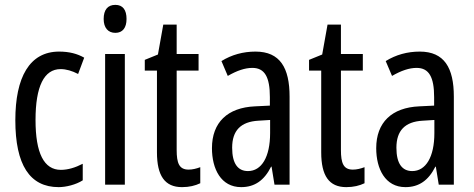

<svg xmlns="http://www.w3.org/2000/svg" viewBox="-20 -759 1948 789"><path d="M221 10C251 10 292 0 320 -18V-86C289 -70 259 -61 230 -61C161 -61 126 -129 126 -266C126 -404 161 -475 229 -475C252 -475 276 -468 301 -455L326 -522C298 -538 265 -547 223 -547C101 -547 43 -441 43 -265C43 -82 102 10 221 10Z M454 -739C423 -739 406 -719 406 -681C406 -645 424 -624 454 -624C484 -624 500 -645 500 -681C500 -718 485 -739 454 -739ZM493 -537H412V0H493Z M755 -62C716 -62 706 -89 706 -143V-469H796V-537H706V-658H651L629 -535L575 -513V-469H625V-133C625 -37 657 10 728 10C758 10 782 4 803 -6V-72C787 -66 771 -62 755 -62Z M1030 -547C979 -547 932 -534 890 -508L916 -447C954 -469 987 -480 1017 -480C1068 -480 1089 -442 1089 -360V-325L1028 -322C915 -317 851 -256 851 -150C851 -65 888 10 971 10C1027 10 1066 -18 1094 -74H1096L1108 0H1170V-362C1170 -480 1131 -547 1030 -547ZM1090 -266V-212C1090 -114 1055 -56 999 -56C958 -56 934 -86 934 -152C934 -222 969 -259 1042 -263Z M1430 -62C1391 -62 1381 -89 1381 -143V-469H1471V-537H1381V-658H1326L1304 -535L1250 -513V-469H1300V-133C1300 -37 1332 10 1403 10C1433 10 1457 4 1478 -6V-72C1462 -66 1446 -62 1430 -62Z M1705 -547C1654 -547 1607 -534 1565 -508L1591 -447C1629 -469 1662 -480 1692 -480C1743 -480 1764 -442 1764 -360V-325L1703 -322C1590 -317 1526 -256 1526 -150C1526 -65 1563 10 1646 10C1702 10 1741 -18 1769 -74H1771L1783 0H1845V-362C1845 -480 1806 -547 1705 -547ZM1765 -266V-212C1765 -114 1730 -56 1674 -56C1633 -56 1609 -86 1609 -152C1609 -222 1644 -259 1717 -263Z"/></svg>

Font: Noto Sans UI Condensed
Style: Regular
Weight: 400
Width: 3
Designer: Monotype Design Team
Foundry: Monotype Imaging Inc.
Version: Version 1.901